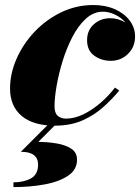

<svg xmlns="http://www.w3.org/2000/svg" viewBox="-20 -490 558 764"><path d="M131.5 165Q131.5 114 63 114L180.5 -3.5H210.5L132.5 74.5Q172.5 75 207.8 81.2Q243 87.5 264.8 102.5Q286.5 117.5 286.5 145.5Q286.5 185.5 250.5 209.5Q214.5 233.5 156.8 244Q99 254.5 33.5 254.5V235.5Q75 235.5 103.2 219.8Q131.5 204 131.5 165ZM454.5 -129.5Q427.5 -97 392 -64.8Q356.5 -32.5 309 -11.2Q261.5 10 198.5 10Q111.5 10 65.8 -29Q20 -68 20 -137.5Q20 -197.5 46 -256.5Q72 -315.5 117.8 -363.8Q163.5 -412 223.5 -441Q283.5 -470 351.5 -470Q400 -470 437.5 -453.2Q475 -436.5 496.2 -408Q517.5 -379.5 517.5 -345Q517.5 -303.5 489.5 -275.8Q461.5 -248 421 -248Q383.5 -248 355 -268.5Q326.5 -289 326.5 -330Q326.5 -369.5 353.5 -393.5Q380.5 -417.5 418.5 -417.5Q450 -417.5 479 -400.5Q462 -420.5 437.5 -432Q413 -443.5 389.5 -443.5Q352.5 -443.5 322 -415.8Q291.5 -388 268.2 -343.2Q245 -298.5 229.2 -247.2Q213.5 -196 205.2 -148Q197 -100 197 -66.5Q197 -40 210 -29Q223 -18 242.5 -18Q277.5 -18 313.5 -36Q349.5 -54 381.8 -82.2Q414 -110.5 437.5 -141.5Z"/></svg>

Font: Bodoni* 11pt Fatface
Style: Italic
Weight: 900
Italic angle: -13°
Version: Version 2.3